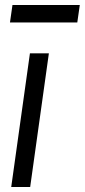

<svg xmlns="http://www.w3.org/2000/svg" viewBox="-20 -750 340 770"><path d="M290 -660 300 -730H30L20 -660ZM101 0 176 -536H100L25 0Z"/></svg>

Font: Plus Jakarta Sans
Style: Italic
Weight: 400
Italic angle: -8°
Designer: Gumpita Rahayu
Foundry: Tokotype
Version: Version 2.071;gftools[0.9.30]